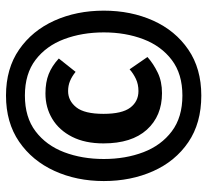

<svg xmlns="http://www.w3.org/2000/svg" viewBox="-46 -748 691 640"><g transform="rotate(-90 300.0 -428.5)"><path d="M301 -754.5Q391 -754.5 454.2 -710.8Q517.5 -667 550.8 -593Q584 -519 584 -428.5Q584 -338 550.8 -264Q517.5 -190 454.2 -146.8Q391 -103.5 301 -103.5Q209 -103.5 145.5 -146.8Q82 -190 49 -264Q16 -338 16 -428.5Q16 -519 49.8 -593Q83.5 -667 147.2 -710.8Q211 -754.5 301 -754.5ZM308 -623Q345.5 -623 372.5 -612.2Q399.5 -601.5 424.5 -578.5L380 -522.5Q364.5 -535 349.2 -541.2Q334 -547.5 316 -547.5Q283.5 -547.5 261.8 -520.2Q240 -493 240 -429.5Q240 -367.5 260.8 -340.2Q281.5 -313 316 -313Q338.5 -313 356.5 -321.5Q374.5 -330 388.5 -342.5L429.5 -283Q407 -263 377.5 -248.8Q348 -234.5 309 -234.5Q233 -234.5 187.2 -285Q141.5 -335.5 141.5 -429.5Q141.5 -491 163.5 -534.2Q185.5 -577.5 223.2 -600.2Q261 -623 308 -623ZM301 -691.5Q228.5 -691.5 181.8 -656Q135 -620.5 112.2 -560.8Q89.5 -501 89.5 -428.5Q89.5 -356 112.2 -296.5Q135 -237 181.8 -201.8Q228.5 -166.5 301 -166.5Q373 -166.5 419.5 -201.8Q466 -237 488.8 -296.5Q511.5 -356 511.5 -428.5Q511.5 -501 489 -560.8Q466.5 -620.5 420 -656Q373.5 -691.5 301 -691.5Z"/></g></svg>

Font: Fira Code Light SemiBold
Style: Regular
Weight: 600
Monospace: yes
Version: Version 5.002